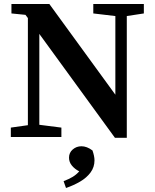

<svg xmlns="http://www.w3.org/2000/svg" viewBox="-20 -683 771 957"><path d="M445 -616V-663H697V-616L612 -603V4H553L176 -514V-61L286 -47V0H34V-47L119 -59V-593L107 -609L37 -616V-663H226L555 -211V-603ZM451 116Q451 150 431.5 176.5Q412 203 379.5 222Q347 241 309 254L297 220Q323 210 341.5 199Q360 188 375 171Q353 160 338.5 142.5Q324 125 324 103Q324 78 342.5 62Q361 46 386 46Q413 46 441 67Q451 96 451 116Z"/></svg>

Font: Source Serif Pro SemiBold
Style: Regular
Weight: 600
Designer: Frank Grießhammer
Foundry: Adobe Systems Incorporated
Version: Version 3.001;hotconv 1.0.111;makeotfexe 2.5.65597